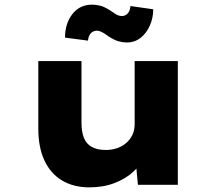

<svg xmlns="http://www.w3.org/2000/svg" viewBox="-20 -796 940 827"><path d="M365 11Q297 11 247.5 -18.5Q198 -48 171.5 -104.5Q145 -161 145 -242V-533H331V-268Q331 -228 341.5 -202Q352 -176 375.5 -163Q399 -150 436 -150Q461 -150 483.5 -157.5Q506 -165 523 -179.5Q540 -194 550 -214.5Q560 -235 560 -261V-533H746V0H574L564 -108L599 -120Q587 -87 555 -57Q523 -27 474.5 -8Q426 11 365 11ZM526 -613Q510 -613 491 -618Q472 -623 445 -641Q428 -654 416.5 -659Q405 -664 398 -664Q383 -664 372 -653.5Q361 -643 359 -621L260 -634Q260 -694 291.5 -735Q323 -776 377 -776Q393 -776 411.5 -771.5Q430 -767 456 -750Q467 -742 479.5 -734.5Q492 -727 505 -727Q519 -727 529.5 -737.5Q540 -748 542 -770L640 -756Q640 -719 625.5 -686Q611 -653 585.5 -633Q560 -613 526 -613Z"/></svg>

Font: Lexend Mega ExtraBold
Style: Regular
Weight: 800
Designer: Bonnie Shaver-Troup, Thomas Jockin
Foundry: Lexend
Version: Version 1.007